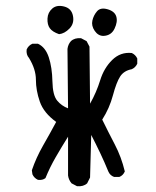

<svg xmlns="http://www.w3.org/2000/svg" viewBox="-20 -629 540 663"><path d="M246 14 227 4Q217 -8 215 -23V-157Q193 -122 172.5 -86.5Q152 -51 137 -14Q127 -6 111 -8Q98 -14 92 -27L90 -41Q105 -85 128.5 -126Q152 -167 174 -208Q131 -239 117.5 -278Q104 -317 104 -353.5Q104 -390 80 -429Q70 -440 72 -458Q78 -472 92 -478H111Q137 -466 148.5 -431Q160 -396 161 -348Q162 -300 177.5 -281.5Q193 -263 215 -255L213 -460Q215 -476 225 -487Q238 -499 260 -497L279 -487L289 -468L291 -271Q313 -310 326 -352Q339 -394 367.5 -422Q396 -450 435 -446Q448 -440 454 -427V-409Q448 -396 435 -390Q408 -385 395 -365Q382 -345 370 -300Q358 -255 333 -216Q354 -173 376.5 -130Q399 -87 411 -37Q405 -23 392 -18H374Q360 -23 354 -37Q341 -69 326 -100.5Q311 -132 295 -163L291 -16L281 4Q268 16 246 14ZM337 -505Q319 -505 307 -522.5Q295 -540 299 -558Q303 -576 315 -590Q327 -604 351.5 -597Q376 -590 381.5 -572Q387 -554 375.5 -530Q364 -506 337 -505ZM184 -511Q161 -519 152 -531.5Q143 -544 144 -565Q145 -586 160.5 -599.5Q176 -613 201.5 -606.5Q227 -600 232 -574Q237 -548 220 -530.5Q203 -513 184 -511Z"/></svg>

Font: Kosefont JP
Style: Regular
Weight: 400
Designer: Nozomi Seto 瀬戸のぞみ
Version: Version 3.00;June 19, 2020